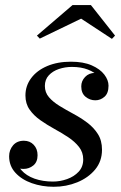

<svg xmlns="http://www.w3.org/2000/svg" viewBox="-20 -706 462 736"><path d="M186 10Q141 10 102 -3.8Q63 -17.5 39 -43.8Q15 -70 15 -107Q15 -131 30 -148.8Q45 -166.5 71.5 -166.5Q94.5 -166.5 109.2 -151Q124 -135.5 124 -111Q124 -85 107.8 -71.8Q91.5 -58.5 70 -58.5Q55 -58.5 42.8 -64Q30.5 -69.5 23.2 -80.2Q16 -91 16 -107H43Q43 -75.5 61.8 -54Q80.5 -32.5 112.2 -21.2Q144 -10 183 -10Q210.5 -10 237.2 -19.5Q264 -29 281.5 -47.8Q299 -66.5 299 -95Q299 -122 283 -142.5Q267 -163 241.8 -179.8Q216.5 -196.5 188.2 -212Q160 -227.5 134.8 -245.2Q109.5 -263 93.5 -285.8Q77.5 -308.5 77.5 -340Q77.5 -377 99.5 -406.5Q121.5 -436 161 -452.8Q200.5 -469.5 252 -469.5Q299.5 -469.5 331.5 -455.5Q363.5 -441.5 379.8 -420.2Q396 -399 396 -377.5Q396 -348.5 380.5 -335Q365 -321.5 345.5 -321.5Q324.5 -321.5 308 -335Q291.5 -348.5 291.5 -375Q291.5 -395.5 306.2 -411Q321 -426.5 344 -426.5Q363 -426.5 379 -412.8Q395 -399 395 -377.5H371.5Q371.5 -396 357.5 -412.5Q343.5 -429 317.2 -439.2Q291 -449.5 255.5 -449.5Q229.5 -449.5 205.8 -441.5Q182 -433.5 167 -417.2Q152 -401 152 -376.5Q152 -351.5 167.8 -333.2Q183.5 -315 208.5 -299.8Q233.5 -284.5 261.5 -269.5Q289.5 -254.5 314.5 -235.8Q339.5 -217 355.2 -192.2Q371 -167.5 371 -132Q371 -88 344.8 -56.2Q318.5 -24.5 276.2 -7.2Q234 10 186 10ZM132.5 -558 121.5 -569.5 258 -686.5H328.5L421 -569.5L409 -557L291 -634.5Z"/></svg>

Font: Bodoni Moda 11pt Medium
Style: Italic
Weight: 500
Italic angle: -13°
Designer: Owen Earl
Foundry: indestructible type
Version: Version 2.004